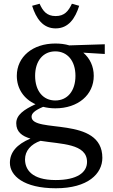

<svg xmlns="http://www.w3.org/2000/svg" viewBox="-20 -749 606 1028"><path d="M276 -211C211 -211 168 -262 168 -343C168 -423 211 -474 276 -474C341 -474 384 -423 384 -343C384 -262 341 -211 276 -211ZM33 123C33 191 106 259 279 259C451 259 528 181 528 96C528 -131 149 -32 149 -124C149 -142 166 -158 211 -177C231 -172 253 -169 276 -169C398 -169 482 -241 482 -343C482 -394 461 -437 426 -467L541 -460V-512L351 -506C328 -513 303 -516 276 -516C155 -516 70 -445 70 -343C70 -274 108 -219 170 -191C108 -162 67 -134 67 -89C67 -43 98 -20 143 -7C69 24 33 67 33 123ZM114 104C114 59 145 23 197 5C306 23 446 19 446 118C446 175 392 215 278 215C148 215 114 157 114 104ZM152 -718 192 -729C210 -689 231 -663 278 -663C325 -663 346 -689 365 -729L404 -718C383 -651 347 -597 278 -597C209 -597 173 -651 152 -718Z"/></svg>

Font: LT Superior Serif Medium
Style: Regular
Weight: 500
Designer: Daniel Lyons
Foundry: LyonsType
Version: Version 2.120;FEAKit 1.0